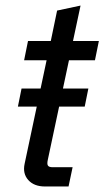

<svg xmlns="http://www.w3.org/2000/svg" viewBox="-20 -676 378 696"><path d="M143.1 0Q103.5 0 82.5 -23.4Q61.5 -46.9 69.3 -82.5L148.9 -457.5H67.4L81.5 -527.3H164.1L187 -637.7L272 -655.8L244.6 -527.3H338.4L324.2 -457.5H230L153.3 -96.7Q149.9 -81.5 153.8 -75.7Q157.7 -69.8 170.9 -69.8H243.2L228.5 0ZM44.9 -289.6 58.1 -355H300.3L287.1 -289.6Z"/></svg>

Font: Schibsted Grotesk
Style: Italic
Weight: 400
Italic angle: -12°
Designer: Bakken & Baeck AS, Henrik Kongsvoll
Foundry: Schibsted ASA
Version: Version 1.100; ttfautohint (v1.8.4.7-5d5b);gftools[0.9.25]